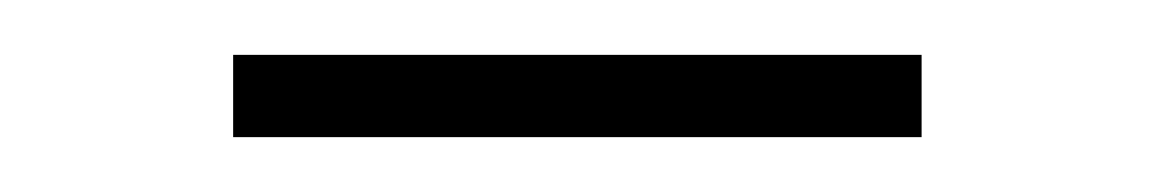

<svg xmlns="http://www.w3.org/2000/svg" viewBox="-20 -571 422 70"><path d="M65 -551H316V-521H65Z"/></svg>

Font: Neo
Style: Regular
Weight: 400
Version: Version 1.1